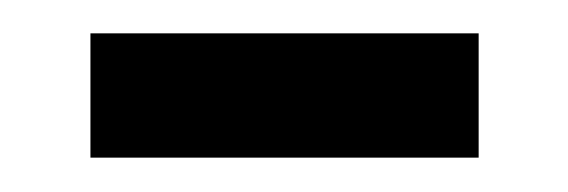

<svg xmlns="http://www.w3.org/2000/svg" viewBox="-20 -326 337 114"><path d="M33.7 -232.4V-306.2H264.2V-232.4Z"/></svg>

Font: Open Sans SemiCondensed
Style: Regular
Weight: 400
Width: 4
Designer: Monotype Design Team
Foundry: Monotype Imaging Inc.
Version: Version 3.000